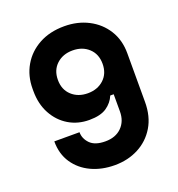

<svg xmlns="http://www.w3.org/2000/svg" viewBox="-132 -822 875 945"><g transform="rotate(-20 306.0 -350.0)"><path d="M310 14Q242 14 187.5 -11.5Q133 -37 101 -84.5Q69 -132 69 -198H201Q201 -164 226.5 -138Q252 -112 306 -112Q360 -112 391.5 -143.5Q423 -175 423 -226V-316H405Q391 -282 359 -260Q327 -238 268 -238Q208 -238 160.5 -266.5Q113 -295 85 -346.5Q57 -398 57 -466V-478Q57 -545 88 -598.5Q119 -652 175.5 -683Q232 -714 308 -714Q378 -714 434 -685Q490 -656 522.5 -604Q555 -552 555 -483V-228Q555 -152 522.5 -98Q490 -44 434.5 -15Q379 14 310 14ZM306 -364Q357 -364 390 -394.5Q423 -425 423 -476Q423 -527 390 -557.5Q357 -588 306 -588Q255 -588 222 -557.5Q189 -527 189 -476Q189 -425 222 -394.5Q255 -364 306 -364Z"/></g></svg>

Font: Space Mono
Style: Bold
Weight: 700
Monospace: yes
Designer: Colophon Foundry + Benjamin Critton
Foundry: Colophon Foundry & Benjamin Critton
Version: Version 1.003; ttfautohint (v1.8.4.7-5d5b)